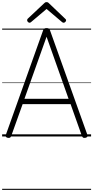

<svg xmlns="http://www.w3.org/2000/svg" viewBox="-20 -1278 873 1798"><path d="M54 13Q39 10 35 3Q31 -4 35 -16L383 -992Q387 -1005 394.5 -1010Q402 -1015 416 -1015Q431 -1015 438 -1010Q445 -1005 449 -992L798 -16Q802 -4 797.5 3Q793 10 778 13Q764 15 757.5 10.5Q751 6 745 -10L641 -303H192L87 -10Q82 5 75.5 10Q69 15 54 13ZM209 -353H622L416 -934ZM256 -1065Q249 -1065 241.5 -1072.5Q234 -1080 234 -1088Q234 -1091 235 -1094.5Q236 -1098 239 -1102L391 -1245Q397 -1251 402 -1254.5Q407 -1258 416 -1258Q425 -1258 430.5 -1254.5Q436 -1251 441 -1245L593 -1100Q597 -1097 598 -1094Q599 -1091 599 -1088Q599 -1080 591.5 -1072.5Q584 -1065 576 -1065Q571 -1065 567.5 -1067Q564 -1069 559 -1073L416 -1194L273 -1073Q269 -1069 265 -1067Q261 -1065 256 -1065ZM0 490H833V500H0ZM0 -20H833V0H0ZM0 -505H833V-500H0ZM0 -1010H833V-1000H0Z"/></svg>

Font: Playwrite ES Deco Guides
Style: Regular
Weight: 400
Designer: Veronika Burian, José Scaglione
Foundry: TypeTogether
Version: Version 1.003